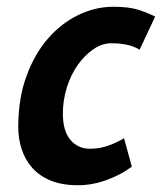

<svg xmlns="http://www.w3.org/2000/svg" viewBox="-20 -534 479 568"><path d="M393 -387Q374 -398 353.5 -402Q333 -406 309 -406Q282 -406 256.5 -388.5Q231 -371 210.5 -342.5Q190 -314 178 -276Q166 -238 166 -198Q166 -147 188 -120.5Q210 -94 246 -94Q276 -94 301.5 -103.5Q327 -113 347 -125L370 -41Q338 -17 295.5 -1.5Q253 14 211 14Q163 14 129.5 0Q96 -14 75 -38Q54 -62 44 -93Q34 -124 34 -158Q34 -242 58 -308Q82 -374 121.5 -419.5Q161 -465 211.5 -489.5Q262 -514 315 -514Q362 -514 389.5 -505Q417 -496 439 -485Z"/></svg>

Font: PT Sans
Style: Bold Italic
Weight: 700
Italic angle: -12°
Designer: A.Korolkova, O.Umpeleva, V.Yefimov
Foundry: ParaType Ltd
Version: Version 2.003W OFL